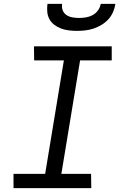

<svg xmlns="http://www.w3.org/2000/svg" viewBox="-20 -975 640 995"><path d="M453 0H50V-74H214L311 -662H157L156 -735H559V-662H395L298 -74H452ZM379 -815Q358 -815 337 -817.5Q316 -820 297 -827Q278 -834 262 -846Q246 -858 236.5 -875Q227 -892 225 -913Q223 -934 226 -955H302Q299 -937 305 -921.5Q311 -906 324.5 -897Q338 -888 355 -885Q372 -882 390 -882Q408 -882 426 -885Q444 -888 460.5 -897Q477 -906 488 -921.5Q499 -937 502 -955H578Q575 -934 566 -913Q557 -892 541.5 -875Q526 -858 506 -846Q486 -834 465 -827Q444 -820 422 -817.5Q400 -815 379 -815Z"/></svg>

Font: Iosevka HT Extended
Style: Italic
Weight: 400
Width: 7
Italic angle: -9°
Monospace: yes
Designer: Belleve Invis
Foundry: Belleve Invis
Version: Version 32.3.0; ttfautohint (v1.8.4)